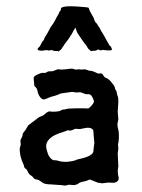

<svg xmlns="http://www.w3.org/2000/svg" viewBox="-20 -580 452 610"><path d="M88.9 -308.1 86.9 -332Q86.9 -337.9 99.1 -343.3Q111.3 -348.6 113.8 -348.6Q116.2 -348.6 120.6 -348.6Q125 -348.1 126 -349.1Q127 -350.1 130.9 -352.1Q134.8 -354 141.1 -353.5Q147 -353 152.3 -355.5Q157.7 -357.9 163.1 -359.9L176.8 -358.9Q191.4 -359.9 200.2 -361.3Q209 -362.8 213.9 -360.8Q218.8 -358.9 222.2 -358.9L230.5 -359.9L240.2 -358.9L249.5 -359.9L265.1 -355H268.6Q276.4 -354 292 -346.2Q293.9 -346.2 298.8 -346.7Q303.7 -347.2 306.2 -343.8Q312.5 -332 318.8 -332Q321.3 -330.1 325.2 -327.6Q329.1 -325.2 333.5 -319.3Q337.9 -313.5 338.4 -313Q338.9 -312 341.3 -309.1Q343.8 -306.2 344.7 -302.7Q345.7 -299.8 345.7 -297.9Q346.2 -295.9 348.1 -293.5Q351.1 -289.6 351.1 -285.6Q351.1 -281.7 354 -274.4Q356.9 -267.1 355.5 -247.6Q354 -228 354 -225.1L356 -201.2L353 -186Q353 -176.8 356.9 -163.1Q359.4 -140.6 355 -121.1L356 -107.9L354 -91.8Q354 -88.9 356 -51.8L354 -37.1L355 -24.9L356.9 -17.1Q358.9 -3.9 345.2 0Q342.8 1 335 0.5Q327.1 0 325.2 0L307.1 2Q305.7 2.9 301.8 2Q297.9 1 296.9 1H292.5L265.1 -9.8Q255.4 -4.9 246.6 -3.4Q234.4 -1.5 229.5 2.9Q224.6 6.8 220.2 6.8Q218.8 8.8 210 7.8Q201.2 6.8 199.2 6.8L187 9.8L172.9 7.8H168.9L143.1 5.9Q121.6 5.9 113.8 -0.5Q102.5 -9.8 96.2 -9.8Q90.3 -9.8 86.9 -14.6Q82 -21 77.1 -23.4Q72.3 -26.4 69.3 -32.2Q66.4 -38.1 65.9 -39.6Q64.9 -41 63.5 -42.5Q62 -43.9 60.5 -44.9Q59.1 -45.9 57.6 -47.9Q56.2 -49.8 56.2 -52.7Q56.2 -55.2 55.2 -56.2Q41 -85.9 43 -109.9L45.9 -120.1L44.9 -132.8Q44.9 -135.7 47.4 -139.6Q51.8 -147 51.8 -151.9Q51.8 -156.2 56.6 -161.6Q61.5 -167 63.5 -171.4Q65.9 -175.8 68.4 -179.7Q70.3 -183.1 81.1 -190.4Q91.8 -198.2 96.7 -202.1Q103.5 -208.5 110.8 -210.4Q118.2 -212.9 125 -219.7Q131.8 -226.1 138.7 -226.1L145 -225.1Q167 -225.1 172.4 -228.5Q177.7 -231.9 179.7 -231.9H183.6L196.8 -234.9L219.2 -235.8H251Q260.7 -234.9 261.7 -235.8Q262.7 -236.3 270.5 -244.1Q277.8 -252 278.3 -256.8Q278.8 -261.7 273.4 -271.5Q268.1 -281.2 261.2 -280.8H252.9L234.9 -287.1L223.1 -286.1L209 -288.1Q174.8 -283.2 173.8 -283.2L163.1 -278.8Q159.2 -276.9 149.4 -274.4Q139.6 -272 134.8 -269.5Q129.9 -267.1 122.1 -264.6Q114.3 -262.2 107.9 -271Q101.1 -279.8 99.6 -289.1Q98.1 -298.3 93.8 -302.2Q89.8 -306.2 88.9 -308.1ZM152.8 -70.8H157.2Q159.2 -70.8 160.6 -70.3Q179.2 -64 198.2 -66.4Q217.8 -68.8 225.1 -73.2Q270 -82 275.9 -96.2Q276.9 -97.2 277.8 -110.8L279.8 -126L277.8 -147Q276.9 -166 275.9 -167Q270 -175.8 253.9 -173.8L233.9 -169.9L219.2 -170.9Q217.8 -169.9 214.8 -168.9Q211.9 -168 210 -167Q208 -166 206.1 -165.5Q204.1 -165 200.7 -165.5Q197.3 -166 194.8 -166L185.1 -162.1Q115.2 -143.1 128.9 -102.1Q134.3 -78.6 148.9 -71.3Q150.9 -70.8 152.8 -70.8ZM305.2 -476.1Q305.2 -475.1 306.6 -473.1Q308.1 -471.7 311 -465.8Q314 -460 314.5 -459.5Q314.9 -459 317.4 -454.1Q319.8 -449.2 320.8 -448.2Q321.3 -447.3 325.2 -440.4Q329.1 -433.6 330.1 -433.1L331.1 -434.1Q332 -431.6 334.5 -426.8Q336.9 -421.9 334.5 -420.9Q332 -419.9 326.2 -419.9Q320.3 -419.9 315.4 -420.4Q311 -420.9 308.6 -421.4Q305.7 -421.9 302.7 -420.4Q299.8 -418.9 295.4 -421.4Q291 -423.8 288.6 -421.4Q286.1 -418.9 282.2 -418.9Q278.3 -418.9 274.9 -418.5Q272 -418 270 -417.5Q268.1 -417 266.6 -419.4Q265.1 -421.9 263.2 -422.9Q260.7 -423.8 258.8 -427.7Q256.8 -431.6 254.9 -434.6Q252.9 -436.5 251 -439.5Q249 -442.4 247.1 -444.8Q245.1 -446.3 242.2 -451.2Q237.3 -459 230 -469.2Q222.7 -479 220.2 -492.2Q215.8 -487.8 207 -470.2Q204.1 -466.8 200.7 -460.9Q197.3 -455.1 191.4 -447.8Q185.5 -440.4 183.1 -437L185.1 -439Q182.1 -434.1 180.7 -432.6Q178.7 -430.7 176.8 -426.8Q174.8 -422.9 172.9 -421.9Q170.9 -420.9 168.9 -418.5Q167 -416 165 -417Q163.1 -418 156.2 -418Q149.4 -418 147.5 -419.9Q145 -421.9 140.1 -420.4Q135.7 -418.9 132.8 -419.9Q129.9 -420.9 127.4 -420.9L113.8 -418.9Q89.8 -418.9 106 -432.1Q106.9 -434.1 110.4 -439.9Q113.8 -445.8 113.8 -446.8Q121.1 -454.1 121.1 -459L130.9 -475.1L141.1 -494.1Q145 -499 146.5 -501.5Q147.9 -503.9 150.4 -507.3Q152.8 -510.7 156.2 -517.6Q159.2 -524.4 164.1 -532.2Q168.9 -540 168.9 -543Q173.8 -545.4 173.8 -554.2Q181.6 -562 221.2 -559.6Q260.7 -557.1 261.7 -555.2Q262.7 -552.7 263.2 -550.8Q264.2 -548.8 264.6 -546.9Q265.1 -544.9 266.1 -543.5Q267.1 -542 268.1 -540Q269 -538.1 270.5 -535.6Q272 -533.2 274.9 -528.3Q278.3 -522.5 279.8 -516.6Q281.2 -510.7 289.1 -502.9Q290 -500 293.5 -495.6Q296.9 -491.2 298.3 -487.8Q299.8 -484.9 301.3 -481.9Q302.7 -479 303.7 -478Q304.7 -477.1 305.2 -476.1Z"/></svg>

Font: AntiqueNobleRegular
Style: Regular
Weight: 400
Version: Version 0.1